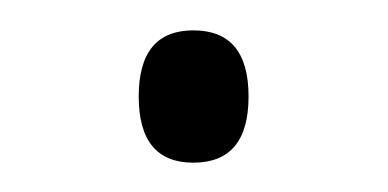

<svg xmlns="http://www.w3.org/2000/svg" viewBox="-20 -100 261 129"><path d="M73.2 -35.2Q73.2 -79.6 109.9 -79.6Q147 -79.6 147 -35.2Q147 9.3 109.9 9.3Q73.2 9.3 73.2 -35.2Z"/></svg>

Font: Bpm'online Open Sans Light
Style: Regular
Weight: 300
Foundry: Ascender Corporation
Version: Version 1.10